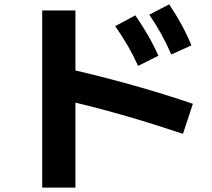

<svg xmlns="http://www.w3.org/2000/svg" viewBox="-20 -811 978 886"><path d="M511.7 -690.4 604.5 -740.2Q637.7 -691.9 663.3 -647.5Q689 -603 710.9 -553.7L617.2 -506.8Q595.7 -554.7 570.1 -598.9Q544.4 -643.1 511.7 -690.4ZM668.9 -743.2 760.7 -791Q793.5 -741.7 818.1 -696.5Q842.8 -651.4 863.3 -601.6L770.5 -559.6Q727.5 -658.2 668.9 -743.2ZM328.1 -337.4V54.7H174.8V-762.7H328.1V-485.8Q460.9 -455.1 601.1 -415.5Q741.2 -376 870.1 -332L824.2 -193.4Q561 -281.7 328.1 -337.4Z"/></svg>

Font: Pretendard JP ExtraBold
Style: Regular
Weight: 800
Designer: Base glyphs from Inter by Rasmus Andersson; Hangeul glyphs from Noto Sans CJK(Source Han Sans) by Jang Soo-young and Kan
Foundry: Kil Hyung-jin
Version: Version 1.309